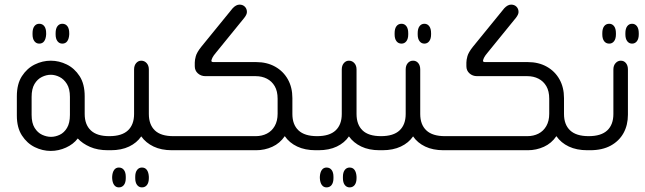

<svg xmlns="http://www.w3.org/2000/svg" viewBox="-20 -651 2796 832"><path d="M150 -462Q137 -462 129 -472.5Q121 -483 121 -502V-507Q121 -527 129 -537.5Q137 -548 150 -548Q164 -548 172 -537.5Q180 -527 180 -507V-502Q179 -483 171.5 -472.5Q164 -462 150 -462ZM250 -462Q237 -462 229 -472.5Q221 -483 221 -502V-507Q221 -527 229 -537.5Q237 -548 250 -548Q264 -548 272 -537.5Q280 -527 280 -507V-502Q279 -483 271.5 -472.5Q264 -462 250 -462ZM460 -61V0H448Q403 0 370 -14.5Q337 -29 317 -51Q298 -26 266 -11.5Q234 3 200 3Q164 3 130.5 -13.5Q97 -30 75 -64Q53 -98 53 -150V-234Q53 -287 75 -321Q97 -355 130.5 -371.5Q164 -388 200 -388Q236 -388 269.5 -371.5Q303 -355 325 -321Q347 -287 347 -234V-157Q347 -111 373.5 -86Q400 -61 453 -61ZM283 -153V-231Q283 -266 270 -287Q257 -308 238 -317.5Q219 -327 200 -327Q181 -327 161.5 -317.5Q142 -308 129.5 -287Q117 -266 117 -231V-153Q117 -118 130 -97Q143 -76 162.5 -67Q182 -58 201 -58Q220 -58 239 -67Q258 -76 270.5 -97Q283 -118 283 -153Z M737 -61V0H725Q679 0 645.5 -16Q612 -32 592 -60Q573 -32 539.5 -16Q506 0 460 0H448V-61H454Q508 -61 534.5 -86Q561 -111 561 -157V-350Q561 -367 570 -377.5Q579 -388 592 -388Q606 -388 615.5 -377.5Q625 -367 625 -350V-157Q625 -111 651 -86Q677 -61 731 -61ZM495 75Q509 75 517 85.5Q525 96 525 115V121Q525 140 517 150.5Q509 161 495 161Q482 161 474.5 150.5Q467 140 466 121V115Q467 96 474.5 85.5Q482 75 495 75ZM595 75Q609 75 616.5 85.5Q624 96 625 115V121Q625 140 617 150.5Q609 161 595 161Q582 161 574 150.5Q566 140 566 121V115Q566 96 574 85.5Q582 75 595 75Z M1360 -61V0H1348Q1302 0 1268 -16Q1234 -32 1214 -61Q1193 -30 1160 -15Q1127 0 1090 0H725V-61H1088Q1115 -61 1136.5 -72Q1158 -83 1170.5 -105Q1183 -127 1183 -158V-223Q1183 -256 1170.5 -277.5Q1158 -299 1136.5 -310Q1115 -321 1088 -321H870Q851 -321 837.5 -333Q824 -345 824 -364V-380Q824 -391 828.5 -407.5Q833 -424 852 -448L988 -615Q1003 -631 1018 -631Q1032 -631 1041 -622Q1050 -613 1050 -599Q1050 -588 1038 -573L916 -423Q905 -410 901 -402Q897 -394 896 -388Q895 -387 897 -384.5Q899 -382 904 -382H1090Q1137 -382 1172.5 -362Q1208 -342 1227.5 -307Q1247 -272 1247 -226V-157Q1247 -111 1273.5 -86Q1300 -61 1354 -61Z M1637 -61V0H1625Q1579 0 1545.5 -16Q1512 -32 1492 -60Q1473 -32 1439.5 -16Q1406 0 1360 0H1348V-61H1354Q1408 -61 1434.5 -86Q1461 -111 1461 -157V-350Q1461 -367 1470 -377.5Q1479 -388 1492 -388Q1506 -388 1515.5 -377.5Q1525 -367 1525 -350V-157Q1525 -111 1551 -86Q1577 -61 1631 -61ZM1395 75Q1409 75 1417 85.5Q1425 96 1425 115V121Q1425 140 1417 150.5Q1409 161 1395 161Q1382 161 1374.5 150.5Q1367 140 1366 121V115Q1367 96 1374.5 85.5Q1382 75 1395 75ZM1495 75Q1509 75 1516.5 85.5Q1524 96 1525 115V121Q1525 140 1517 150.5Q1509 161 1495 161Q1482 161 1474 150.5Q1466 140 1466 121V115Q1466 96 1474 85.5Q1482 75 1495 75Z M1720 -462Q1706 -462 1698 -472.5Q1690 -483 1690 -502V-507Q1690 -527 1698 -537.5Q1706 -548 1720 -548Q1733 -548 1741 -537.5Q1749 -527 1749 -507V-502Q1749 -483 1741 -472.5Q1733 -462 1720 -462ZM1819 -462Q1806 -462 1798 -472.5Q1790 -483 1790 -502V-507Q1790 -527 1798 -537.5Q1806 -548 1819 -548Q1832 -548 1840 -537.5Q1848 -527 1848 -507V-502Q1848 -483 1840 -472.5Q1832 -462 1819 -462ZM1914 -61V0H1902Q1856 0 1822.5 -16Q1789 -32 1770 -60Q1751 -32 1717 -16Q1683 0 1637 0H1625V-61H1631Q1685 -61 1711.5 -86Q1738 -111 1738 -157V-350Q1738 -367 1747 -377.5Q1756 -388 1770 -388Q1784 -388 1792.5 -377.5Q1801 -367 1801 -350V-157Q1801 -111 1827.5 -86Q1854 -61 1908 -61Z M2537 -61V0H2525Q2479 0 2445 -16Q2411 -32 2391 -61Q2370 -30 2337 -15Q2304 0 2267 0H1902V-61H2265Q2292 -61 2313.5 -72Q2335 -83 2347.5 -105Q2360 -127 2360 -158V-223Q2360 -256 2347.5 -277.5Q2335 -299 2313.5 -310Q2292 -321 2265 -321H2047Q2028 -321 2014.5 -333Q2001 -345 2001 -364V-380Q2001 -391 2005.5 -407.5Q2010 -424 2029 -448L2165 -615Q2180 -631 2195 -631Q2209 -631 2218 -622Q2227 -613 2227 -599Q2227 -588 2215 -573L2093 -423Q2082 -410 2078 -402Q2074 -394 2073 -388Q2072 -387 2074 -384.5Q2076 -382 2081 -382H2267Q2314 -382 2349.5 -362Q2385 -342 2404.5 -307Q2424 -272 2424 -226V-157Q2424 -111 2450.5 -86Q2477 -61 2531 -61Z M2620 -462Q2606 -462 2598 -472.5Q2590 -483 2590 -502V-507Q2590 -527 2598 -537.5Q2606 -548 2620 -548Q2633 -548 2641 -537.5Q2649 -527 2649 -507V-502Q2649 -483 2641 -472.5Q2633 -462 2620 -462ZM2719 -462Q2706 -462 2698 -472.5Q2690 -483 2690 -502V-507Q2690 -527 2698 -537.5Q2706 -548 2719 -548Q2732 -548 2740 -537.5Q2748 -527 2748 -507V-502Q2748 -483 2740 -472.5Q2732 -462 2719 -462ZM2525 0V-61H2531Q2585 -61 2611.5 -86Q2638 -111 2638 -157V-350Q2638 -367 2647.5 -377.5Q2657 -388 2670 -388Q2684 -388 2692.5 -377.5Q2701 -367 2701 -350V-154Q2701 -109 2682 -74.5Q2663 -40 2626.5 -20Q2590 0 2537 0Z"/></svg>

Font: Beiruti
Style: Regular
Weight: 400
Version: Version 1.00